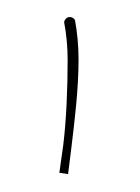

<svg xmlns="http://www.w3.org/2000/svg" viewBox="-20 -782 160 220"><path d="M60 -762.5C55.5 -762.5 53.5 -758 53.5 -756.5C56 -743.5 57.5 -728.5 57.5 -713.5C57.5 -680.5 56 -644.5 52.5 -616L48 -584L58 -582.5L62 -614.5C65.5 -644 70 -679.5 70 -713.5C70 -729.5 68.5 -745 66 -758.5C66 -759.5 63.5 -762.5 60 -762.5Z"/></svg>

Font: Znikomit
Style: Regular
Weight: 100
Designer: gluk
Foundry: gluk
Version: Version 0.55